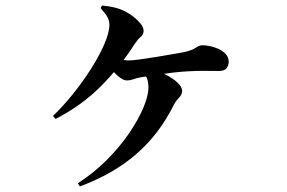

<svg xmlns="http://www.w3.org/2000/svg" viewBox="-20 -616 1040 696"><path d="M172.1 -195.6Q206.4 -228.5 242.6 -273Q278.7 -317.5 309 -365Q339.3 -412.4 358 -455.4Q376.6 -498.4 376.6 -526.8Q376.6 -540.5 369.9 -553.1Q363.3 -565.7 344.8 -586.7L349.6 -596Q374.6 -593.8 395.6 -588.7Q416.6 -583.6 434.4 -574.2Q449 -567 464.1 -555.1Q479.2 -543.2 489.9 -529.9Q500.5 -516.7 500.5 -504.6Q500.5 -490.9 490.4 -482.6Q480.2 -474.4 468.3 -456.8Q414.5 -372.3 344.9 -302.6Q275.3 -232.9 181.4 -184.8ZM386.3 -411.2Q397 -406.1 414.6 -401.5Q432.2 -396.9 446.4 -396.9Q459 -396.9 486 -400.6Q513 -404.2 544.9 -409.3Q576.8 -414.5 604.8 -419.5Q632.8 -424.5 647.3 -427.2Q675.5 -433.1 688.8 -442.5Q702.2 -451.9 712.9 -451.9Q732.5 -451.9 754.7 -445.2Q777 -438.5 793.1 -425.2Q809.1 -411.8 809.1 -392.6Q809.1 -379.7 801.7 -369.2Q794.3 -358.7 772.1 -358.7Q749.5 -358.7 720.1 -359.1Q690.7 -359.5 661.8 -357.5Q638.1 -356.5 604.7 -352.5Q571.4 -348.5 539.5 -343.7Q507.6 -339 487.7 -335.3Q474 -332.5 462.5 -328.4Q451.1 -324.4 440.1 -324.4Q429.4 -324.4 416 -334Q402.6 -343.6 390.8 -356.7Q378.9 -369.7 370.9 -378.9ZM269.5 59.8 262.1 48.4Q320.7 10.7 368 -37.1Q415.4 -84.8 448.7 -134Q482.1 -183.2 500.1 -226.5Q518.1 -269.7 518.1 -297.7Q518.1 -316.3 513.8 -329.4Q509.6 -342.6 498.5 -349.6L513.9 -369.3Q548.1 -361.7 577 -347.4Q605.8 -333.2 623 -316.9Q640.2 -300.5 640.2 -287.4Q640.2 -273 629.1 -261.9Q618 -250.8 610.8 -237.3Q557.6 -129.6 473.7 -57.2Q389.8 15.3 269.5 59.8Z"/></svg>

Font: Noto Serif SC
Style: Regular
Weight: 200
Designer: Ryoko NISHIZUKA 西塚涼子 (kana & ideographs); Frank Grießhammer (Latin, Greek & Cyrillic); Wenlong ZHANG 张文龙 (bopomofo); San
Foundry: Adobe
Version: Version 2.001;hotconv 1.1.0;makeotfexe 2.6.0